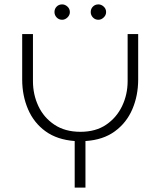

<svg xmlns="http://www.w3.org/2000/svg" viewBox="-20 -854 730 874"><path d="M428 -764Q413 -764 403 -774.5Q393 -785 393 -799Q393 -814 403 -824Q413 -834 428 -834Q441 -834 452 -824Q463 -814 463 -799Q463 -785 452 -774.5Q441 -764 428 -764ZM263 -764Q248 -764 238 -774.5Q228 -785 228 -799Q228 -814 238 -824Q248 -834 263 -834Q276 -834 287 -824Q298 -814 298 -799Q298 -785 287 -774.5Q276 -764 263 -764ZM320 0V-212Q240 -218 187 -256.5Q134 -295 107.5 -357Q81 -419 81 -492V-699H130V-485Q130 -424 154.5 -371.5Q179 -319 227.5 -286.5Q276 -254 346 -254Q416 -254 463.5 -286.5Q511 -319 536 -371.5Q561 -424 561 -485V-699H609V-492Q609 -419 582.5 -357Q556 -295 502.5 -256Q449 -217 369 -212V0Z"/></svg>

Font: MuseoModerno Thin ExtraLight
Style: Regular
Weight: 250
Version: Version 1.002